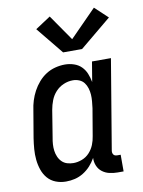

<svg xmlns="http://www.w3.org/2000/svg" viewBox="-88 -840 675 908"><g transform="rotate(-10 250.0 -385.5)"><path d="M155 8Q129 8 106 -1Q83 -10 67.5 -28Q52 -46 44 -69.5Q36 -93 33.5 -118Q31 -143 33 -169Q35 -195 39 -221L61 -351Q64 -374 71 -396.5Q78 -419 89.5 -440.5Q101 -462 117.5 -481Q134 -500 154.5 -513Q175 -526 198.5 -532Q222 -538 245 -538Q267 -538 288 -531Q309 -524 323.5 -509.5Q338 -495 346 -475.5Q354 -456 358 -434L374 -530H465L393 -99Q392 -93 393 -88Q394 -83 397 -79Q400 -75 405 -73.5Q410 -72 416 -72H431V8H402Q382 8 363 3.5Q344 -1 329 -12.5Q314 -24 306.5 -42Q299 -60 300 -80Q289 -60 273.5 -43Q258 -26 238.5 -14Q219 -2 198 3Q177 8 155 8ZM205 -72Q225 -72 246 -80Q267 -88 282 -104.5Q297 -121 305 -141Q313 -161 316 -182L338 -312Q340 -328 341.5 -344.5Q343 -361 342 -376.5Q341 -392 336.5 -407Q332 -422 323 -434Q314 -446 299.5 -452Q285 -458 269 -458Q246 -458 224 -448.5Q202 -439 186 -421.5Q170 -404 161.5 -382Q153 -360 149 -337L128 -207Q125 -192 124 -176Q123 -160 125 -145Q127 -130 133 -116Q139 -102 149.5 -91.5Q160 -81 174.5 -76.5Q189 -72 205 -72ZM247 -596 141 -726 214 -774 300 -650 427 -779 489 -721 338 -596Z"/></g></svg>

Font: Iosevka Slab Medium
Style: Italic
Weight: 500
Italic angle: -9°
Monospace: yes
Designer: Belleve Invis
Foundry: Belleve Invis
Version: Version 11.1.0; ttfautohint (v1.8.3)